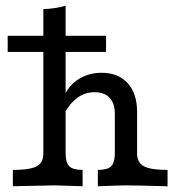

<svg xmlns="http://www.w3.org/2000/svg" viewBox="-20 -652 625 672"><path d="M131.7 -115.3V-620.3Q171.6 -621 209.6 -632.1V-115.3Q209.6 -83 222.5 -70.1Q235.5 -57.3 269.1 -57.3V0L250.4 -0.8Q187 -3.2 170.1 -3.2Q151.4 -3.2 54.8 -0.8L25 0V-57.3Q65.8 -57.3 88.9 -62.9Q112 -68.5 121.8 -80.7Q131.7 -92.8 131.7 -115.3ZM381.9 -115.3V-253.9Q381.9 -290.4 363.4 -309.9Q344.9 -329.3 311 -329.3Q277.5 -329.3 250.7 -309.7Q223.9 -290 201.8 -249.5L203.9 -313.2Q219.5 -352.6 255 -374.9Q290.5 -397.3 335.6 -397.3Q393.8 -397.3 426.8 -361Q459.8 -324.7 459.8 -261V-115.3Q459.8 -83.1 483.4 -70.2Q506.9 -57.3 566.5 -57.3V0Q454.1 -3.2 422 -3.2Q397.5 -3.2 322.4 0V-57.3Q356 -57.3 369 -70.1Q381.9 -83 381.9 -115.3ZM6.9 -526.6H351.2V-470.2H6.9Z"/></svg>

Font: Playfair Micro SmCond SmLight
Style: Regular
Weight: 360
Width: 4
Designer: Claus Eggers Sørensen
Foundry: Claus Eggers Sørensen
Version: Version 2.100;Glyphs 3.2 (3219)